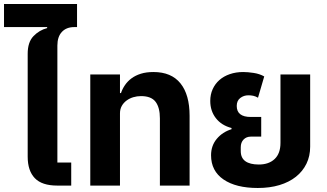

<svg xmlns="http://www.w3.org/2000/svg" viewBox="-55 -925 1629 957"><path d="M230 0Q154 0 118.5 -37Q83 -74 83 -144V-657Q83 -715 112 -745Q141 -775 180 -785V-790H-35V-905H329V-790H315Q276 -790 253.5 -766Q231 -742 231 -698V-115H300V0Z M395 -554H543V-461H548Q555 -482 568 -501Q581 -520 600.5 -534.5Q620 -549 647 -557.5Q674 -566 710 -566Q799 -566 844.5 -509.5Q890 -453 890 -348V0H742V-335Q742 -389 720.5 -417.5Q699 -446 648 -446Q628 -446 609.5 -440.5Q591 -435 576 -424Q561 -413 552 -397Q543 -381 543 -360V0H395Z M1230 12Q1121 12 1059 -30.5Q997 -73 997 -151Q997 -199 1025.5 -233Q1054 -267 1099 -281V-287Q1049 -300 1021 -336Q993 -372 993 -422Q993 -454 1005 -480.5Q1017 -507 1038.5 -526Q1060 -545 1090.5 -555.5Q1121 -566 1157 -566Q1180 -566 1209.5 -561.5Q1239 -557 1262 -544L1231 -438Q1219 -445 1207.5 -447.5Q1196 -450 1183 -450Q1160 -450 1142.5 -436.5Q1125 -423 1125 -397Q1125 -342 1195 -342H1247V-244H1195Q1173 -244 1159 -229.5Q1145 -215 1145 -191V-172Q1145 -138 1168 -121.5Q1191 -105 1235 -105Q1285 -105 1314 -132.5Q1343 -160 1343 -213V-554H1491V-194Q1491 -147 1472.5 -109Q1454 -71 1420 -44Q1386 -17 1338 -2.5Q1290 12 1230 12Z"/></svg>

Font: IBM-Poppins
Style: Poppins-Bold
Weight: 700
Designer: Mike Abbink, Paul van der Laan, Pieter van Rosmalen, Ben Mitchell, Mark Frömberg
Foundry: Bold Monday
Version: Version 1.1